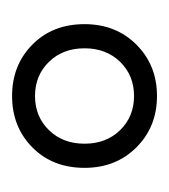

<svg xmlns="http://www.w3.org/2000/svg" viewBox="-1 -739 280 318"><g transform="rotate(-90 139.0 -580.0)"><path d="M20 -580Q20 -528 54 -494Q88 -460 139 -460Q190 -460 224 -494Q258 -528 258 -580Q258 -633 224 -666.5Q190 -700 139 -700Q88 -700 54 -666.5Q20 -633 20 -580ZM60 -580Q60 -616 82.5 -639Q105 -662 139 -662Q173 -662 195.5 -639Q218 -616 218 -580Q218 -544 195.5 -521Q173 -498 139 -498Q105 -498 82.5 -521Q60 -544 60 -580Z"/></g></svg>

Font: Glinicke Jost Regular
Style: Regular
Weight: 400
Version: Version 3.710